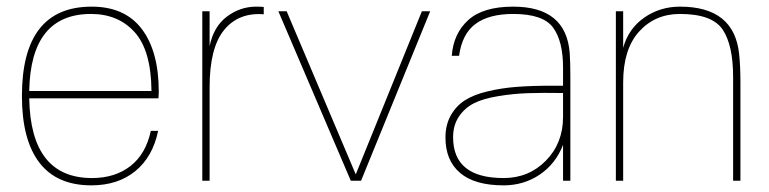

<svg xmlns="http://www.w3.org/2000/svg" viewBox="-20 -544 2315 578"><path d="M256 -524Q356 -524 407 -456.5Q458 -389 458 -267Q458 -259 457 -248H68Q72 -8 257 -8Q326 -8 372.5 -44Q419 -80 434 -150H456Q440 -72 387.5 -29Q335 14 255 14Q151 14 98.5 -54.5Q46 -123 46 -255Q46 -524 256 -524ZM68 -270H436Q435 -392 385.5 -447Q336 -502 254 -502Q72 -502 68 -270Z M751 -524Q767 -524 774 -523V-501Q698 -507 654.5 -453.5Q611 -400 611 -282V0H589V-510H611V-405Q623 -464 663 -494Q703 -524 751 -524Z M1275 -510 1067 0H1036L818 -510H843L1051 -19L1250 -510Z M1525 -524Q1684 -524 1695 -385Q1697 -358 1697 -316V0H1675V-108Q1653 -51 1605 -18.5Q1557 14 1496 14Q1409 14 1365 -23.5Q1321 -61 1321 -130Q1321 -168 1337 -196.5Q1353 -225 1379.5 -242Q1406 -259 1448 -269Q1490 -279 1535.5 -282.5Q1581 -286 1641 -286H1675V-341Q1675 -420 1645 -461Q1615 -502 1525 -502Q1452 -502 1411.5 -472Q1371 -442 1362 -376H1340Q1345 -443 1389.5 -483.5Q1434 -524 1525 -524ZM1344 -131Q1344 -8 1496 -8Q1572 -8 1623.5 -60.5Q1675 -113 1675 -192V-264Q1612 -265 1568.5 -263.5Q1525 -262 1479.5 -254.5Q1434 -247 1406.5 -233Q1379 -219 1361.5 -193Q1344 -167 1344 -131Z M2027 -524Q2190 -524 2205 -382Q2209 -346 2209 -296V0H2187V-312Q2187 -408 2155.5 -455Q2124 -502 2027 -502Q1952 -502 1904 -449Q1856 -396 1856 -296V0H1834V-510H1856V-400Q1872 -458 1919.5 -491Q1967 -524 2027 -524Z"/></svg>

Font: Nacelle Thin
Style: Regular
Weight: 100
Designer: Sora Sagano
Foundry: Sora Sagano
Version: Version 1.000;FEAKit 1.0